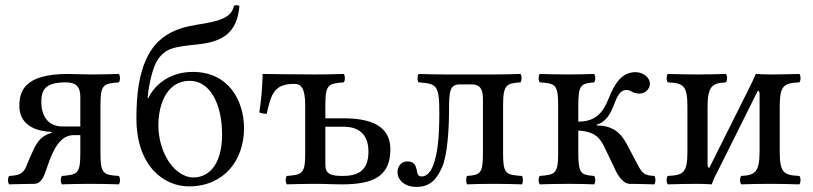

<svg xmlns="http://www.w3.org/2000/svg" viewBox="-20 -721 3190 753"><path d="M114 0C142 -1 152 -27 164 -63C190 -142 219 -191 269 -191H295V-122C295 -39 284 -36 223 -31C217 -25 217 -4 223 2C256 1 291 0 335 0C378 0 414 1 446 2C452 -4 452 -25 446 -31C385 -35 374 -39 374 -122V-307C374 -390 385 -393 446 -398C452 -404 452 -425 446 -431C412 -430 378 -429 334 -429C300 -429 271 -431 246 -431C71 -431 56 -359 56 -305C56 -240 106 -207 180 -204C183 -204 183 -201 182 -200C144 -189 127 -168 110 -131C99 -108 90 -86 85 -73C72 -39 55 -33 16 -31C10 -25 10 -4 16 2C36 1 114 0 114 0ZM142 -321C142 -368 157 -398 238 -398C279 -398 295 -380 295 -342V-225H225C165 -225 142 -271 142 -321Z M515 -257C515 -68 624 10 721 10C858 10 937 -92 937 -218C937 -326 877 -439 736 -439C641 -439 583 -383 561 -335L559 -337C563 -389 579 -453 594 -479C626 -534 664 -537 756 -547C846 -557 910 -586 919 -698C912 -701 905 -702 897 -698C889 -650 836 -637 752 -624C671 -611 603 -583 561 -504C525 -436 515 -352 515 -257ZM601 -231C601 -287 621 -404 725 -404C803 -404 851 -314 851 -194C851 -68 793 -25 739 -25C666 -25 601 -120 601 -231Z M1177 -307V-122C1177 -39 1166 -36 1105 -31C1099 -25 1099 -4 1105 2C1138 1 1173 0 1217 0C1258 0 1280 2 1321 2C1444 2 1511 -29 1511 -136C1511 -230 1429 -257 1328 -257H1256V-306C1256 -390 1267 -393 1328 -398C1334 -404 1334 -425 1328 -431C1294 -430 1260 -429 1216 -429C1136 -429 1010 -431 1010 -431C1009 -373 1004 -326 997 -280C1005 -277 1015 -274 1026 -275C1044 -357 1058 -392 1135 -392C1158 -392 1177 -380 1177 -307ZM1425 -126C1425 -44 1375 -31 1322 -31C1273 -31 1256 -41 1256 -76V-224H1327C1402 -224 1425 -179 1425 -126Z M1953 -122V-307C1953 -389 1966 -394 2021 -398C2027 -404 2027 -425 2021 -431C1991 -430 1953 -429 1913 -429H1724C1691 -429 1652 -430 1622 -431C1616 -425 1616 -404 1622 -398C1693 -393 1703 -387 1703 -279C1703 -174 1695 -119 1681 -78C1668 -42 1651 -29 1634 -29C1621 -29 1617 -37 1615 -50C1612 -69 1606 -88 1578 -88C1553 -88 1539 -68 1539 -46C1539 -15 1567 12 1613 12C1664 12 1692 -14 1715 -68C1735 -116 1741 -218 1741 -286C1741 -364 1744 -390 1784 -390H1829C1867 -390 1874 -366 1874 -332V-122C1874 -40 1864 -35 1812 -31C1807 -25 1807 -4 1812 2C1837 1 1874 0 1914 0C1954 0 1999 1 2027 2C2032 -4 2032 -25 2027 -31C1962 -35 1953 -40 1953 -122Z M2448 0C2448 0 2526 1 2546 2C2552 -4 2552 -25 2546 -31C2507 -33 2499 -41 2482 -73L2437 -158C2412 -205 2377 -229 2320 -229V-232C2359 -243 2376 -278 2391 -318C2403 -349 2415 -368 2436 -368C2445 -368 2453 -365 2459 -361C2465 -357 2476 -354 2489 -354C2511 -354 2529 -373 2529 -393C2529 -415 2505 -438 2472 -438C2414 -438 2387 -384 2368 -337C2346 -282 2319 -244 2248 -244V-307C2248 -390 2259 -393 2310 -398C2316 -404 2316 -425 2310 -431C2286 -430 2248 -429 2208 -429C2165 -429 2130 -430 2097 -431C2091 -425 2091 -404 2097 -398C2158 -394 2169 -390 2169 -307V-122C2169 -39 2158 -36 2097 -31C2091 -25 2091 -4 2097 2C2130 1 2165 0 2209 0C2248 0 2288 1 2310 2C2316 -4 2316 -25 2310 -31C2259 -35 2248 -39 2248 -122V-209C2316 -205 2334 -178 2352 -141L2395 -51C2408 -24 2428 -1 2448 0Z M2762 -63C2759 -63 2755 -65 2755 -75V-303C2755 -386 2776 -395 2827 -398C2833 -404 2833 -425 2827 -431C2804 -430 2747 -429 2710 -429C2677 -429 2637 -430 2599 -431C2593 -425 2593 -404 2599 -398C2660 -395 2676 -386 2676 -303V-126C2676 -43 2660 -34 2599 -31C2593 -25 2593 -4 2599 2C2638 1 2678 0 2710 0C2733 0 2760 1 2771 2C2776 -12 2785 -32 2796 -52L2952 -365C2955 -365 2959 -363 2959 -353V-126C2959 -43 2938 -34 2887 -31C2881 -25 2881 -4 2887 2C2910 1 2964 0 3004 0C3035 0 3076 1 3115 2C3121 -4 3121 -25 3115 -31C3054 -34 3038 -43 3038 -126V-303C3038 -386 3054 -395 3115 -398C3121 -404 3121 -425 3115 -431C3075 -430 3035 -429 3004 -429C2982 -429 2954 -430 2944 -431C2936 -413 2927 -392 2918 -375Z"/></svg>

Font: Libertinus Serif
Style: Regular
Weight: 400
Designer: Philipp H. Poll, Khaled Hosny
Foundry: Caleb Maclennan
Version: Version 7.050;RELEASE